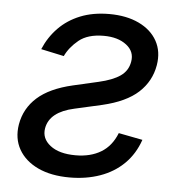

<svg xmlns="http://www.w3.org/2000/svg" viewBox="-45 -591 609 646"><g transform="rotate(5 259.5 -268.0)"><path d="M80.6 -410.6Q98.1 -452.1 128.2 -482.9Q158.2 -513.7 200.9 -531Q243.7 -548.3 298.8 -548.3Q356.9 -548.3 398.9 -528.3Q440.9 -508.3 460.7 -472.7Q480.5 -437 472.7 -390.6Q463.4 -335.9 422.4 -298.1Q381.3 -260.3 301.8 -241.7L209 -220.7Q168.5 -211.9 145 -193.4Q121.6 -174.8 116.7 -146.5Q110.8 -111.8 140.9 -88.4Q170.9 -64.9 226.6 -64.9Q276.9 -64.9 312.3 -86.2Q347.7 -107.4 365.2 -151.9L446.3 -136.2Q429.7 -87.9 396.2 -54.9Q362.8 -22 315.9 -5.4Q269 11.2 212.9 11.2Q150.4 11.2 106.2 -9.5Q62 -30.3 41 -67.1Q20 -104 27.8 -151.9Q37.1 -206.5 78.4 -243.4Q119.6 -280.3 197.3 -298.3L282.7 -317.9Q329.6 -328.6 355 -346.2Q380.4 -363.8 385.7 -394.5Q392.1 -429.2 363.3 -451.4Q334.5 -473.6 286.6 -473.6Q232.9 -473.6 202.6 -449Q172.4 -424.3 158.2 -394Z"/></g></svg>

Font: Inter 17pt
Style: Italic
Weight: 400
Italic angle: -9.3988°
Version: Version 4.001;git-66647c0bb